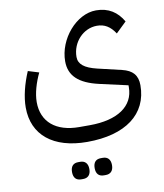

<svg xmlns="http://www.w3.org/2000/svg" viewBox="-98 -558 921 1078"><g transform="rotate(-10 363.0 -19.0)"><path d="M406 441H417C443 441 461 426 461 392C461 358 443 343 417 343H406C379 343 362 358 362 392C362 426 379 441 406 441ZM277 441H288C314 441 332 426 332 392C332 358 314 343 288 343H277C250 343 233 358 233 392C233 426 250 441 277 441ZM347 240C566 240 696 143 696 -22C696 -78 669 -110 609 -124L473 -156C402 -173 370 -199 370 -240C370 -324 435 -393 513 -393C556 -393 588 -374 616 -331L676 -389C643 -446 594 -479 523 -479C410 -479 303 -354 303 -227C303 -145 355 -95 470 -69L630 -33V-22C630 86 536 150 377 150H317C185 150 106 84 106 -29C106 -79 124 -139 149 -191L87 -210C58 -142 40 -71 40 -10C40 147 154 240 347 240Z"/></g></svg>

Font: IBM Plex Arabic
Style: Regular
Weight: 400
Designer: Mike Abbink, Paul van der Laan, Pieter van Rosmalen, Wael Morcos, Khajak Apelian
Foundry: Bold Monday
Version: Version 1.0